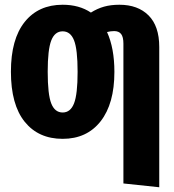

<svg xmlns="http://www.w3.org/2000/svg" viewBox="-20 -568 735 809"><path d="M651 -370V221L500 205V-384Q500 -412 490.5 -424.5Q481 -437 461 -437Q446 -437 431 -433Q462 -365 462 -265Q462 -131 404 -57Q346 17 244 17Q142 17 84 -55Q26 -127 26 -266Q26 -403 84 -475.5Q142 -548 244 -548Q314 -548 363 -515Q390 -532 418.5 -540Q447 -548 483 -548Q561 -548 606 -503Q651 -458 651 -370ZM307 -265Q307 -360 292 -398Q277 -436 244 -436Q211 -436 196 -397.5Q181 -359 181 -266Q181 -170 196 -132Q211 -94 244 -94Q277 -94 292 -132.5Q307 -171 307 -265Z"/></svg>

Font: Fira Sans Extra Condensed
Style: Bold
Weight: 700
Width: 1
Designer: Carrois Corporate & Edenspiekermann AG
Foundry: Carrois Corporate GbR & Edenspiekermann AG
Version: Version 4.203